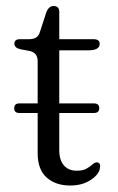

<svg xmlns="http://www.w3.org/2000/svg" viewBox="-20 -594 381 622"><path d="M26 -243Q26 -259 42.5 -259H102V-396Q102 -423.5 75.5 -429L46 -434.5Q26.5 -439 26.5 -452.5Q26.5 -467 45 -467H73Q87.5 -467 96 -471.8Q104.5 -476.5 109 -489.5L130 -554Q138 -574.5 153.5 -574.5Q172 -574.5 172 -555.5V-467H283Q303 -467 303 -452Q303 -431 266 -431H172V-259H284.5Q301.5 -259 301.5 -243.5Q301.5 -228 284.5 -228H172V-107.5Q172 -75.5 187 -58.2Q202 -41 228 -41Q248.5 -41 260 -47.5Q271.5 -54 278.5 -60.5Q285.5 -67 292.5 -68Q306.5 -68 304 -51.5Q302.5 -30.5 275 -11.8Q247.5 7 207.5 7Q160 7 131 -19Q102 -45 102 -97.5V-228H42.5Q26 -228 26 -243Z"/></svg>

Font: Fraunces 9pt Soft Light
Style: Regular
Weight: 300
Version: Version 1.000;[0bf87f6ff]